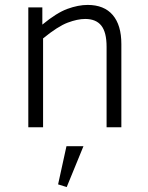

<svg xmlns="http://www.w3.org/2000/svg" viewBox="-20 -517 603 780"><path d="M326 -440Q295 -440 255 -425Q215 -410 155 -361V0H95V-487H152V-417Q210 -465 254 -481Q298 -497 336 -497Q403 -497 438 -456Q473 -415 473 -338V0H413V-327Q413 -386 391.5 -413Q370 -440 326 -440ZM251 243 216 232 250 77H319Z"/></svg>

Font: Inria Sans Light
Style: Regular
Weight: 300
Designer: Black Foundry Team
Foundry: Black Foundry
Version: Version 1.2; ttfautohint (v1.8.3)